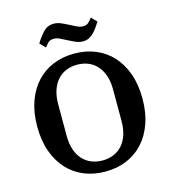

<svg xmlns="http://www.w3.org/2000/svg" viewBox="-131 -1018 1011 1135"><g transform="rotate(-15 374.0 -450.0)"><path d="M374 -56Q411 -56 441.5 -68.5Q472 -81 494.5 -105.5Q517 -130 529.5 -167Q542 -204 542 -253V-445Q542 -494 529.5 -530.5Q517 -567 494.5 -592Q472 -617 441.5 -629.5Q411 -642 374 -642Q337 -642 306.5 -629.5Q276 -617 253.5 -592Q231 -567 218.5 -530.5Q206 -494 206 -445V-253Q206 -204 218.5 -167Q231 -130 253.5 -105.5Q276 -81 306.5 -68.5Q337 -56 374 -56ZM374 12Q304 12 245 -12Q186 -36 143 -82.5Q100 -129 76 -196Q52 -263 52 -349Q52 -435 76 -502Q100 -569 143 -615.5Q186 -662 245 -686Q304 -710 374 -710Q444 -710 503 -686Q562 -662 605 -615.5Q648 -569 672 -502Q696 -435 696 -349Q696 -263 672 -196Q648 -129 605 -82.5Q562 -36 503 -12Q444 12 374 12ZM445 -766Q423 -766 402 -775Q381 -784 360 -795Q339 -806 318.5 -816Q298 -826 281 -826Q265 -826 254 -820Q243 -814 223 -788L191 -821Q216 -861 240.5 -886.5Q265 -912 303 -912Q325 -912 346 -903Q367 -894 388 -883Q409 -872 429.5 -862Q450 -852 467 -852Q483 -852 494 -858Q505 -864 525 -890L557 -857Q544 -837 532 -820.5Q520 -804 507 -792Q494 -780 479 -773Q464 -766 445 -766Z"/></g></svg>

Font: IBM Plex Serif SemiBold
Style: Regular
Weight: 600
Designer: Mike Abbink, Paul van der Laan, Pieter van Rosmalen
Foundry: Bold Monday
Version: Version 2.5